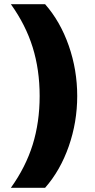

<svg xmlns="http://www.w3.org/2000/svg" viewBox="-20 -790 454 920"><path d="M196 110H32Q103 11 136.5 -96.5Q170 -204 170 -330Q170 -456 136.5 -563.5Q103 -671 32 -770H196Q269 -687 309.5 -571Q350 -455 350 -330Q350 -205 309.5 -89Q269 27 196 110Z"/></svg>

Font: M PLUS 2 Thin Black
Style: Regular
Weight: 900
Version: Version 1.001